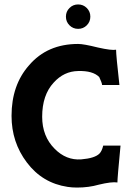

<svg xmlns="http://www.w3.org/2000/svg" viewBox="-20 -835 601 865"><path d="M371 -799Q387 -783 387 -760Q387 -737 371 -721Q355 -705 332 -705Q309 -705 293 -721Q277 -737 277 -760Q277 -783 293 -799Q309 -815 332 -815Q355 -815 371 -799ZM445 -179H523Q509 -34 509 -13Q483 -17 425 -3Q380 10 327 10Q304 10 285 7Q171 -10 101 -103Q32 -194 32 -313Q32 -452 111 -541Q193 -637 332 -637Q357 -637 421 -621Q483 -607 503 -611Q503 -586 518 -452H440Q439 -463 427 -488Q398 -517 332 -515Q268 -514 222 -463Q170 -407 170 -309Q170 -221 226 -165Q278 -112 346 -117Q407 -122 428 -143Q439 -154 445 -179Z"/></svg>

Font: GFS Neohellenic Rg
Style: Bold
Weight: 700
Designer: Designed by Takis Katsoulidis and George D. Matthiopoulos.
Foundry: Designed by Takis Katsoulidis and George D. Matthiopoulos.
Version: Version 1.0